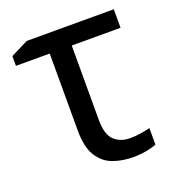

<svg xmlns="http://www.w3.org/2000/svg" viewBox="-105 -623 665 721"><g transform="rotate(-20 227.0 -262.5)"><path d="M428 -536V-462H233V-164Q233 -106 257.5 -83Q282 -60 321 -60Q341 -60 363.5 -63.5Q386 -67 401 -71V-5Q388 1 362 6Q336 11 307 11Q264 11 227 -2.5Q190 -16 167.5 -52Q145 -88 145 -155V-462H10V-501L80 -536Z"/></g></svg>

Font: Noto Sans Display
Style: Regular
Weight: 400
Designer: Monotype Design Team
Foundry: Monotype Imaging Inc.
Version: Version 2.003